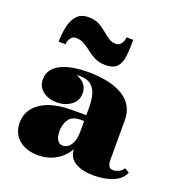

<svg xmlns="http://www.w3.org/2000/svg" viewBox="-132 -839 902 962"><g transform="rotate(20 318.5 -358.5)"><path d="M153.5 -608Q136.5 -608 126 -592.2Q115.5 -576.5 115.5 -560H78.5Q78.5 -602.5 86.8 -640.8Q95 -679 116.5 -703Q138 -727 177.5 -727Q211.5 -727 234.2 -715Q257 -703 275 -687.5Q293 -672 310.8 -660Q328.5 -648 351.5 -648Q369 -648 379.8 -664.2Q390.5 -680.5 390.5 -697H426.5Q426.5 -650 422.8 -612.2Q419 -574.5 400.5 -552.2Q382 -530 337.5 -530Q305 -530 281.5 -541.8Q258 -553.5 238.5 -569Q219 -584.5 199 -596.2Q179 -608 153.5 -608ZM257.5 -261.5H334.5V-304.5Q334.5 -340.5 326.8 -370Q319 -399.5 297.8 -417.2Q276.5 -435 236.5 -435Q228 -435 219.5 -434Q246 -425.5 263 -406.2Q280 -387 280 -358Q280 -317 248 -294Q216 -271 173 -271Q127.5 -271 98 -294.5Q68.5 -318 68.5 -356Q68.5 -388.5 86.2 -410.2Q104 -432 133.2 -444.8Q162.5 -457.5 197.5 -462.8Q232.5 -468 266.5 -468Q392 -468 458.2 -426Q524.5 -384 524.5 -304.5V-93Q524.5 -74.5 530.5 -61.5Q536.5 -48.5 556.5 -48.5Q568 -48.5 583.5 -55.5Q599 -62.5 608 -78.5L633 -64Q619.5 -27.5 574.8 -8.8Q530 10 471.5 10Q410 10 372.2 -13Q334.5 -36 334.5 -80V-80.5Q310.5 -38 268.8 -14Q227 10 176 10Q111 10 72.2 -23.2Q33.5 -56.5 33.5 -113.5Q33.5 -180.5 92.2 -221Q151 -261.5 257.5 -261.5ZM274 -77.5Q287.5 -77.5 301.5 -86.2Q315.5 -95 325 -117.5Q334.5 -140 334.5 -180.5V-230.5H317.5Q270.5 -230.5 253 -203.5Q235.5 -176.5 235.5 -143Q235.5 -109.5 246.2 -93.5Q257 -77.5 274 -77.5Z"/></g></svg>

Font: Bodoni* 06pt Fatface
Style: Regular
Weight: 900
Version: Version 2.3